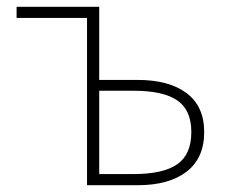

<svg xmlns="http://www.w3.org/2000/svg" viewBox="-20 -547 672 567"><path d="M237 -494H29V-527H273V-311H386Q479 -311 531 -272Q583 -233 583 -157Q583 -80 531 -40Q479 0 386 0H237ZM375 -33Q462 -33 503.5 -62Q545 -91 545 -157Q545 -222 503.5 -250.5Q462 -279 375 -279H273V-33Z"/></svg>

Font: SpoqaHanSans
Style: Thin
Weight: 250
Designer: [Spoqa Han Sans] Dong-huui Kim \uAE40 \uB3D9 \uD718   [Noto Sans] Ryoko NISHIZUKA \u897F \u585A \u6DBC \u5B50  (kana & i
Foundry: Spoqa (http://bi.spoqa.com)
Version: Version 1.004;PS 1.004;hotconv 1.0.82;makeotf.lib2.5.63406